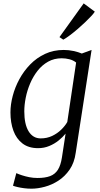

<svg xmlns="http://www.w3.org/2000/svg" viewBox="-20 -862 589 1130"><path d="M425.5 38Q417.5 96 389.8 136.2Q362 176.5 323.8 201.2Q285.5 226 243.8 237.2Q202 248.5 165 248.5Q143.5 248.5 122.2 245.8Q101 243 83.8 239Q66.5 235 56.5 231L76 157Q89 163 108.8 169.5Q128.5 176 152.2 180.8Q176 185.5 201 185.5Q245.5 185.5 274.8 174.5Q304 163.5 320.8 137Q337.5 110.5 344.5 64.5L366 -75.5Q349 -54.5 324.8 -35Q300.5 -15.5 270 -2.8Q239.5 10 204 10Q148.5 10 112.5 -17.5Q76.5 -45 59 -92.5Q41.5 -140 41.5 -200.5Q41.5 -246.5 54.8 -297.2Q68 -348 94 -396Q120 -444 158 -483Q196 -522 245.5 -545Q295 -568 355.5 -568Q384.5 -568 413 -561.8Q441.5 -555.5 461.5 -547L519 -568ZM428 -494Q411 -507.5 388.8 -513.2Q366.5 -519 343.5 -519Q298.5 -519 263 -499Q227.5 -479 201.2 -445.5Q175 -412 157.5 -371Q140 -330 131.5 -287.2Q123 -244.5 123 -206.5Q123 -169 129.2 -139.8Q135.5 -110.5 148 -89.8Q160.5 -69 178.5 -58.2Q196.5 -47.5 219.5 -47.5Q256.5 -47.5 287 -62Q317.5 -76.5 340.2 -98.8Q363 -121 376 -144ZM330 -643.5 472.5 -842 538 -793.5Q532.5 -784 517.2 -767.5Q502 -751 481 -731Q460 -711 436.8 -691Q413.5 -671 391.5 -654.5Q369.5 -638 352.5 -628.5Z"/></svg>

Font: Merriweather Light 18pt Light
Style: Italic
Weight: 300
Italic angle: -7.8°
Version: Version 2.101